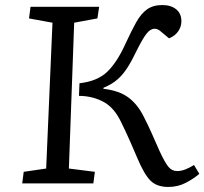

<svg xmlns="http://www.w3.org/2000/svg" viewBox="-20 -727 810 761"><path d="M295 -397Q366 -405 405 -442.5Q444 -480 477 -553Q501 -605 520 -639Q539 -673 563 -690Q587 -707 623 -707Q658 -707 678.5 -690Q699 -673 699 -643Q699 -621 686 -602.5Q673 -584 650 -575L614 -605Q604 -613 593 -613Q576 -613 561 -594Q546 -575 521 -525Q503 -487 485.5 -459.5Q468 -432 446 -412.5Q424 -393 390 -379V-375Q452 -368 489 -340.5Q526 -313 550 -264Q567 -231 580.5 -200.5Q594 -170 613 -127Q633 -84 647 -66.5Q661 -49 682 -49Q699 -49 716 -56Q733 -63 749 -73L770 -38Q748 -19 716.5 -2.5Q685 14 647 14Q601 14 576 -11.5Q551 -37 525 -99Q514 -125 495.5 -167Q477 -209 460 -243Q432 -302 388 -324.5Q344 -347 293 -347ZM188 -637 95 -654 101 -700H373L366 -654L274 -637L253 -59L356 -46L350 0H68L74 -46L163 -59Z"/></svg>

Font: Literata 7pt
Style: Italic
Weight: 400
Italic angle: -2°
Designer: Latin by Veronika Burian and Jose Scaglione. Greek by Irene Vlachou. Cyrillic by Vera Evstafieva
Foundry: TypeTogether
Version: Version 3.002